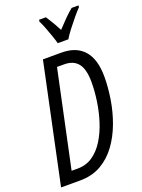

<svg xmlns="http://www.w3.org/2000/svg" viewBox="-171 -1007 801 1083"><g transform="rotate(-20 229.5 -465.5)"><path d="M0.5 0 151.4 -713.9H263.7Q351.1 -713.9 397.5 -661.1Q443.8 -608.4 443.8 -503.4Q443.8 -439.5 432.6 -369.6Q421.4 -299.8 397.2 -234.1Q373 -168.5 334.5 -115.5Q295.9 -62.5 241.5 -31.2Q187 0 114.7 0ZM88.4 -67.9H125Q176.3 -67.9 215.6 -95Q254.9 -122.1 283.2 -167.7Q311.5 -213.4 329.6 -269.8Q347.7 -326.2 356.4 -385.7Q365.2 -445.3 365.2 -499Q365.2 -576.7 337.6 -611.6Q310.1 -646.5 254.9 -646.5H211.4ZM261.2 -771Q256.8 -788.6 246.8 -817.6Q236.8 -846.7 225.6 -875.5Q214.4 -904.3 205.6 -920.9L207.5 -931.2H248Q254.9 -920.9 263.9 -906.5Q272.9 -892.1 283.4 -874Q293.9 -856 304.7 -835Q331.1 -863.8 355.7 -888.4Q380.4 -913.1 402.8 -931.2H444.3L442.9 -920.9Q426.8 -904.3 403.3 -876.2Q379.9 -848.1 357.9 -819.3Q335.9 -790.5 324.7 -771Z"/></g></svg>

Font: Open Sans Condensed
Style: Italic
Weight: 400
Width: 3
Italic angle: -12°
Designer: Monotype Design Team
Foundry: Monotype Imaging Inc.
Version: Version 3.000